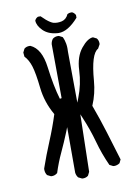

<svg xmlns="http://www.w3.org/2000/svg" viewBox="-90 -868 679 931"><g transform="rotate(-10 250.0 -403.0)"><path d="M242.2 2Q257.8 2 268.1 -6.8L276.9 -24.4L283.2 -306.6L291 -288.1Q317.9 -225.1 335.2 -162.1Q352.5 -99.1 379.4 -40.5L396.5 -31.7Q399.4 -31.2 403.8 -31.2Q408.2 -31.2 415.3 -33.2Q422.4 -35.2 429.2 -40L437.5 -57.1L395 -196.8Q373.5 -267.1 347.7 -336.9Q371.6 -392.6 376.5 -455.1Q386.7 -585.9 423.3 -605L434.1 -624.5Q434.6 -627 434.6 -628.9Q434.6 -644.5 425.8 -654.8L408.2 -663.6Q381.3 -662.6 350.1 -624Q317.9 -584.5 314.9 -518.1Q312 -449.2 287.1 -386.2L278.8 -364.7L276.9 -615.2Q276.9 -615.2 276.9 -615.7Q277.3 -623 277.3 -633.1Q277.3 -643.1 275.4 -654.8Q272.5 -673.3 264.2 -689.9L247.1 -698.7Q244.6 -699.2 242.2 -699.2Q226.6 -699.2 215.8 -690.4Q207.5 -679.7 205.6 -665.5L207.5 -399.4L198.7 -397.9Q179.2 -462.9 167 -559.1Q155.3 -651.9 102.5 -675.3Q100.1 -675.8 97.7 -675.8Q82 -675.8 71.8 -667L63 -649.4L64.9 -628.9Q84.5 -608.9 95.2 -574.2Q106 -539.1 113.8 -466.3Q121.6 -395 158.2 -331.1L159.2 -329.6Q138.7 -265.1 112.5 -202.6Q86.4 -140.1 64.9 -78.1Q64.5 -75.7 64.5 -72.8Q64.5 -56.6 73.2 -44.4L90.8 -35.6Q93.3 -35.2 95.2 -35.2Q97.2 -35.2 99.1 -35.4Q101.1 -35.6 103 -35.9Q105 -36.1 106.7 -36.6Q108.4 -37.1 110.1 -37.8Q111.8 -38.6 113.5 -39.3Q115.2 -40 116.7 -41Q120.1 -43 123 -45.4Q138.7 -94.7 160.2 -140.6Q181.6 -186.5 201.2 -234.9L209.5 -256.3V-31.7Q211.4 -17.6 219.7 -7.3L237.3 1.5Q239.7 2 242.2 2ZM163.1 -808.1Q151.9 -803.2 147 -792Q147.5 -767.1 172.4 -742.2Q197.3 -717.3 240.7 -713.4Q245.1 -712.9 249 -712.9Q294.9 -712.9 346.2 -771V-784.2Q340.3 -795.4 330.1 -800.3Q327.1 -800.8 324.7 -800.8Q314.9 -800.8 306.2 -795.9Q295.4 -771.5 272.9 -766.1Q251 -761.2 231.9 -766.1Q218.8 -770 198.2 -787.1Q188.5 -795.9 175.8 -808.1Z"/></g></svg>

Font: Bakudai
Style: Light
Weight: 300
Version: Version 1.48